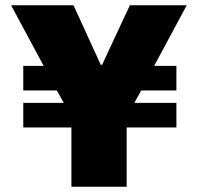

<svg xmlns="http://www.w3.org/2000/svg" viewBox="-20 -706 750 726"><path d="M686 -686 563 -457H647V-364H514L488 -317H647V-224H459V0H250V-224H68V-317H221L195 -364H68V-457H145L22 -686H258L361 -461H366L471 -686Z"/></svg>

Font: Chivo Black
Style: Regular
Weight: 900
Designer: Hector Gatti
Foundry: Omnibus-Type
Version: Version 1.007